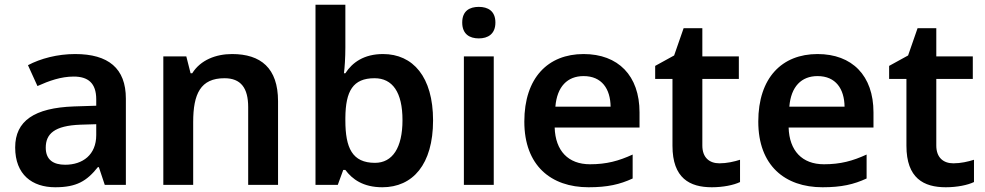

<svg xmlns="http://www.w3.org/2000/svg" viewBox="-20 -780 4157 810"><path d="M297 -552C222 -552 151 -533 98 -505L138 -417C187 -439 237 -457 291 -457C351 -457 386 -430 386 -361V-334L292 -331C125 -325 44 -270 44 -158C44 -43 116 10 213 10C303 10 346 -16 393 -75H397L422 0H511V-364C511 -492 437 -552 297 -552ZM320 -254 386 -256V-210C386 -127 329 -85 255 -85C206 -85 173 -105 173 -157C173 -215 209 -250 320 -254Z M959 -552C891 -552 826 -527 791 -471H784L766 -542H669V0H795V-265C795 -384 826 -450 927 -450C996 -450 1027 -409 1027 -328V0H1153V-353C1153 -493 1080 -552 959 -552Z M1437 -580V-760H1311V0H1405L1428 -63H1437C1466 -24 1512 10 1593 10C1721 10 1807 -86 1807 -272C1807 -456 1722 -552 1596 -552C1515 -552 1466 -516 1437 -471H1431C1434 -493 1437 -537 1437 -580ZM1560 -450C1636 -450 1678 -391 1678 -273C1678 -157 1636 -93 1562 -93C1466 -93 1437 -156 1437 -272V-283C1438 -396 1469 -450 1560 -450Z M2000 -751C1961 -751 1930 -734 1930 -685C1930 -636 1961 -618 2000 -618C2038 -618 2070 -636 2070 -685C2070 -734 2038 -751 2000 -751ZM2063 -542H1937V0H2063Z M2442 -552C2292 -552 2192 -452 2192 -267C2192 -82 2304 10 2463 10C2543 10 2595 -2 2649 -27V-128C2590 -101 2539 -87 2469 -87C2377 -87 2323 -144 2320 -242H2678V-306C2678 -461 2588 -552 2442 -552ZM2442 -459C2519 -459 2555 -405 2556 -330H2323C2330 -415 2374 -459 2442 -459Z M3015 -91C2973 -91 2943 -115 2943 -166V-447H3097V-542H2943V-661H2864L2824 -546L2744 -502V-447H2817V-165C2817 -28 2890 10 2983 10C3030 10 3075 1 3102 -12V-106C3077 -98 3046 -91 3015 -91Z M3429 -552C3279 -552 3179 -452 3179 -267C3179 -82 3291 10 3450 10C3530 10 3582 -2 3636 -27V-128C3577 -101 3526 -87 3456 -87C3364 -87 3310 -144 3307 -242H3665V-306C3665 -461 3575 -552 3429 -552ZM3429 -459C3506 -459 3542 -405 3543 -330H3310C3317 -415 3361 -459 3429 -459Z M4002 -91C3960 -91 3930 -115 3930 -166V-447H4084V-542H3930V-661H3851L3811 -546L3731 -502V-447H3804V-165C3804 -28 3877 10 3970 10C4017 10 4062 1 4089 -12V-106C4064 -98 4033 -91 4002 -91Z"/></svg>

Font: Noto Sans Gurmukhi SemiBold
Style: Regular
Weight: 600
Designer: Jelle Bosma - Monotype Design Team
Foundry: Monotype Imaging Inc.
Version: Version 2.004